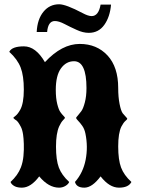

<svg xmlns="http://www.w3.org/2000/svg" viewBox="-20 -844 655 889"><path d="M81.5 24.9Q62 24.9 49.3 19Q32.7 10.7 28.8 -1.5Q62.5 -32.2 76.7 -68.8Q85.9 -92.8 88.6 -121.8Q91.3 -150.9 90.3 -177.5Q89.4 -204.1 86.9 -220.7Q83.5 -243.7 76.4 -257.1Q69.3 -270.5 64 -277.8Q57.6 -286.1 54 -287.6Q50.3 -289.1 41.5 -297.9Q41.5 -299.8 51.8 -307.6Q62 -315.4 73.2 -335Q90.3 -365.2 90.3 -429.2Q90.3 -493.2 75.7 -531.2Q61 -569.3 22.9 -604Q35.2 -629.4 90.8 -629.4Q145.5 -629.4 188 -556.2Q266.6 -640.6 349.1 -640.6Q428.2 -640.6 477.8 -587.2Q527.3 -533.7 527.3 -436.5Q527.3 -394.5 533.7 -362.5Q540 -330.6 548.3 -319.3Q555.7 -310.1 562.5 -303.2Q569.3 -296.4 569.3 -293.9Q569.3 -291.5 560.5 -283.9Q551.8 -276.4 542 -257.8Q527.3 -228 527.3 -166Q527.3 -104 540.5 -68.6Q553.7 -33.2 588.4 -1.5Q575.2 24.9 530.8 24.9Q486.3 24.9 445.8 -27.3Q406.7 24.9 370.6 24.9Q334 24.9 327.1 -1.5Q364.7 -43.9 376.5 -104Q388.2 -164.1 375.5 -225.6Q371.1 -247.1 360.8 -261.5Q350.6 -275.9 341.6 -284.9Q332.5 -293.9 332.5 -298.8Q332.5 -300.3 340.6 -309.3Q348.6 -318.4 356.4 -329.1Q365.2 -340.8 372.8 -369.6Q380.4 -398.4 380.4 -436.5Q380.4 -560.5 322.8 -560.5Q286.1 -560.5 262.2 -527.3Q238.3 -494.1 238.3 -427.7Q238.3 -389.6 245.1 -362.3Q252 -335 259.8 -324.7Q266.6 -314.9 273.7 -307.9Q280.8 -300.8 280.8 -298.3Q280.8 -296.4 271.7 -287.1Q262.7 -277.8 253.9 -258.8Q239.3 -226.1 239.3 -165Q239.3 -103.5 252.4 -68.4Q265.6 -33.2 300.3 -1.5Q296.9 8.3 283.4 16.6Q270 24.9 253.4 24.9Q205.1 24.9 161.6 -27.3Q122.6 24.9 81.5 24.9ZM391.1 -691.9Q364.3 -691.9 335 -705.6Q303.7 -719.7 278.1 -733.2Q252.4 -746.6 233.9 -746.6Q202.6 -746.6 198.2 -695.8H149.9Q152.8 -754.9 181.2 -789.6Q209.5 -824.2 253.9 -824.2Q285.2 -824.2 362.8 -783.2Q388.2 -769.5 404.3 -769.5Q436.5 -769.5 445.8 -822.8H494.1Q489.3 -765.6 462.9 -728.8Q436.5 -691.9 391.1 -691.9Z"/></svg>

Font: Sancreek
Style: Regular
Weight: 400
Designer: Vernon Adams
Foundry: Vernon Adams
Version: Version 1.100; ttfautohint (v1.8.4.7-5d5b)